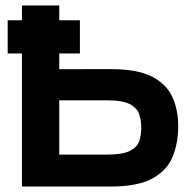

<svg xmlns="http://www.w3.org/2000/svg" viewBox="-20 -680 710 700"><path d="M384 0H60V-485H8V-606H60V-660H196V-606H271.3V-485H196V-427.7L384 -428Q480.3 -428 533.7 -400.8Q587 -373.7 608.3 -326.6Q629.7 -279.6 629.7 -220.7Q629.7 -155.7 608.3 -106.1Q587 -56.6 533.7 -28.3Q480.3 0 384 0ZM369.7 -116.3Q426.7 -116.3 453.3 -129.8Q480 -143.3 487.5 -165.5Q495 -187.7 495 -214Q495 -240.3 487.5 -263.3Q480 -286.3 453.3 -300.3Q426.7 -314.3 369.7 -314.3H196V-116.3Z"/></svg>

Font: Nata Sans
Style: Regular
Weight: 400
Designer: Daniel Uzquiano Cruz
Version: Version 1.001